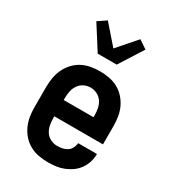

<svg xmlns="http://www.w3.org/2000/svg" viewBox="-189 -873 878 981"><g transform="rotate(30 250.0 -382.5)"><path d="M250 8Q222 8 195 3Q168 -2 144 -15Q120 -28 101.5 -48.5Q83 -69 71.5 -94Q60 -119 55.5 -146Q51 -173 51 -200V-320Q51 -347 55.5 -374.5Q60 -402 71.5 -426.5Q83 -451 101.5 -471.5Q120 -492 144 -505Q168 -518 195.5 -523Q223 -528 250 -528Q277 -528 304.5 -523Q332 -518 356 -505Q380 -492 398.5 -471.5Q417 -451 428.5 -426.5Q440 -402 444.5 -374.5Q449 -347 449 -320V-212H162V-200Q162 -180 166 -160Q170 -140 181 -123Q192 -106 211 -97Q230 -88 250 -88Q265 -88 280 -91Q295 -94 308 -102.5Q321 -111 328 -125Q335 -139 336 -154H447Q447 -130 440 -107Q433 -84 419 -64Q405 -44 385.5 -30Q366 -16 343.5 -7Q321 2 297.5 5Q274 8 250 8ZM162 -308H338V-320Q338 -340 334 -360Q330 -380 318.5 -397Q307 -414 288.5 -423Q270 -432 250 -432Q230 -432 211.5 -423Q193 -414 181.5 -397Q170 -380 166 -360Q162 -340 162 -320ZM194 -600 105 -740 154 -773 250 -663 346 -773 395 -740 306 -600Z"/></g></svg>

Font: Iosevka Custom
Style: Bold
Weight: 700
Monospace: yes
Designer: Belleve Invis
Foundry: Belleve Invis
Version: Version 30.3.3; ttfautohint (v1.8.3)